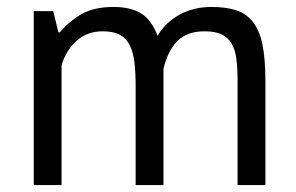

<svg xmlns="http://www.w3.org/2000/svg" viewBox="-20 -532 852 552"><path d="M370 0V-283Q370 -323 366.5 -352.5Q363 -382 353 -402Q343 -422 324.5 -432Q306 -442 276 -442Q230 -442 199.5 -414Q169 -386 157 -344V0H77V-500H133L148 -439H152Q179 -471 214.5 -491.5Q250 -512 307 -512Q355 -512 385.5 -493.5Q416 -475 433 -429Q456 -468 496.5 -490Q537 -512 588 -512Q630 -512 659 -502.5Q688 -493 707 -469Q726 -445 734.5 -404Q743 -363 743 -300V0H663V-301Q663 -337 659.5 -363.5Q656 -390 645.5 -407.5Q635 -425 616.5 -433.5Q598 -442 568 -442Q518 -442 490 -414Q462 -386 450 -334V0Z"/></svg>

Font: PTSans
Style: Regular
Weight: 400
Designer: A.Korolkova, O.Umpeleva, V.Yefimov
Foundry: ParaType Ltd
Version: Version 2.003W OFL